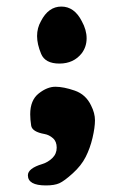

<svg xmlns="http://www.w3.org/2000/svg" viewBox="-20 -513 416 579"><path d="M71.1 -168.5Q71.1 -210.8 96.7 -231.1Q122.4 -251.4 147 -251.4Q171.7 -251.4 205.3 -239.8Q238.8 -228.2 254.6 -195Q266.4 -171.8 266.4 -150.2Q266.4 -128.7 259 -97.2Q251.6 -65.7 238.3 -39.6Q225 -13.4 199.3 9.8Q173.7 33 158.9 39.6Q144.1 46.2 118.4 46.2Q64.1 46.2 64.1 15.6Q64.1 -5.2 107.6 -18.4Q124.3 -23.4 137.7 -36.2Q151 -49.1 151 -67.7Q151 -86.4 139.6 -96.3Q128.3 -106.3 114.5 -108.8Q77 -115.4 74 -134.1Q71.1 -152.7 71.1 -168.5ZM226.6 -352.5Q202.1 -321.3 159.2 -321.3Q116.2 -321.3 104 -350.6Q91.8 -379.9 91.8 -404.3Q91.8 -428.7 103.5 -449.2Q126 -493.2 165 -493.2Q204.1 -493.2 226.6 -449.2Q241.2 -422.9 241.2 -397.5Q241.2 -372.1 226.6 -352.5Z"/></svg>

Font: Essays1743
Style: Medium
Weight: 500
Designer: Based on the typeface in a 1743 English translation of the essays of Montaigne.  PostScript/TrueType font designed by Jo
Version: Version 002.100